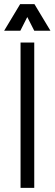

<svg xmlns="http://www.w3.org/2000/svg" viewBox="-29 -905 263 925"><path d="M70 0V-700H136V0ZM68 -885H134L69 -757H-9ZM137 -885 214 -757H136L71 -885Z"/></svg>

Font: Akshar Light
Style: Regular
Weight: 300
Designer: Tall Chai
Foundry: Tall Chai
Version: Version 1.100